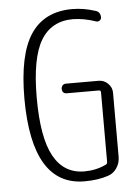

<svg xmlns="http://www.w3.org/2000/svg" viewBox="-53 -782 607 834"><g transform="rotate(-5 250.0 -365.0)"><path d="M282.2 9.8Q53.7 9.8 52.7 -370.1Q52.7 -562.5 112.3 -651.4Q171.9 -740.2 293 -740.2Q342.8 -740.2 393.6 -723.6Q415 -717.8 415 -693.4Q415 -685.5 408.2 -680.2Q401.4 -674.8 392.6 -677.7Q341.8 -695.3 293 -696.3Q198.2 -696.3 152.3 -619.1Q106.4 -542 106.4 -370.1Q106.4 -195.3 151.4 -114.3Q196.3 -33.2 285.2 -33.2Q335.9 -33.2 378.9 -53.7Q386.7 -56.6 386.7 -66.4V-369.1Q386.7 -377.9 377.9 -377.9H238.3Q218.8 -377.9 217.8 -398.4Q217.8 -407.2 223.1 -413.6Q228.5 -419.9 238.3 -419.9H380.9Q404.3 -419.9 421.4 -402.8Q438.5 -385.7 438.5 -363.3V-84Q438.5 -56.6 423.8 -34.7Q409.2 -12.7 384.8 -4.9Q340.8 9.8 282.2 9.8Z"/></g></svg>

Font: Rounded Mgen+ 1mn light
Style: Regular
Weight: 200
Designer: [Source Han Sans]
Ryoko NISHIZUKA  (kana & ideographs); Paul D. Hunt (Latin, Greek & Cyrillic); Wenlong ZHANG  (bopomofo
Version: Version 1.059.20150602